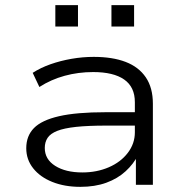

<svg xmlns="http://www.w3.org/2000/svg" viewBox="-20 -718 722 746"><path d="M292 8Q231 8 183.5 -11Q136 -30 109 -64Q82 -98 82 -142Q82 -190 112 -220.5Q142 -251 209.5 -266.5Q277 -282 390 -282H520V-230H394Q322 -230 275.5 -225Q229 -220 202.5 -209.5Q176 -199 165 -182.5Q154 -166 154 -143Q154 -99 194.5 -73.5Q235 -48 300 -48Q356 -48 402.5 -68Q449 -88 476.5 -124Q504 -160 504 -204V-321Q504 -380 462.5 -409Q421 -438 342 -438Q284 -438 231 -423.5Q178 -409 133 -380L107 -435Q138 -455 176.5 -468.5Q215 -482 258 -489.5Q301 -497 344 -497Q417 -497 468 -477.5Q519 -458 546.5 -417.5Q574 -377 574 -315V0H508V-114L516 -115Q499 -81 468 -52.5Q437 -24 393 -8Q349 8 292 8ZM413 -615V-698H501V-615ZM195 -615V-698H283V-615Z"/></svg>

Font: Nunito Sans 10pt Expanded Light
Style: Regular
Weight: 300
Width: 7
Designer: Vernon Adams
Foundry: Vernon Adams
Version: Version 3.101;gftools[0.9.27]